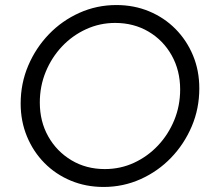

<svg xmlns="http://www.w3.org/2000/svg" viewBox="-20 -731 834 762"><path d="M391 11Q321 11 261 -14Q201 -39 156.5 -84Q112 -129 87 -189.5Q62 -250 62 -320Q62 -400 92 -470.5Q122 -541 174 -595Q226 -649 295 -680Q364 -711 442 -711Q512 -711 572 -686Q632 -661 676.5 -616Q721 -571 746 -511Q771 -451 771 -380Q771 -300 741 -229.5Q711 -159 659 -105Q607 -51 538 -20Q469 11 391 11ZM396 -60Q458 -60 512 -85Q566 -110 607 -153.5Q648 -197 671.5 -254Q695 -311 695 -376Q695 -451 661.5 -511Q628 -571 569.5 -605.5Q511 -640 437 -640Q376 -640 321.5 -615Q267 -590 226 -546.5Q185 -503 161.5 -446Q138 -389 138 -324Q138 -249 171.5 -189.5Q205 -130 263.5 -95Q322 -60 396 -60Z"/></svg>

Font: Red Hat Display VF
Style: Italic
Weight: 300
Italic angle: -12°
Designer: Pentagram, MCKL
Foundry: Pentagram, MCKL
Version: Version 1.010